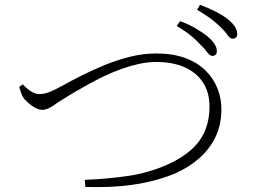

<svg xmlns="http://www.w3.org/2000/svg" viewBox="-20 -806 1040 790"><path d="M804 -623Q788 -641 764 -660.5Q740 -680 707 -699L721 -719Q759 -705 785.5 -689Q812 -673 831 -659Q871 -625 872 -599Q873 -588 868.5 -582.5Q864 -577 856 -576Q844 -575 833 -590.5Q822 -606 804 -623ZM887 -695Q868 -714 846 -730Q824 -746 791 -766L803 -786Q841 -772 869 -757.5Q897 -743 915 -729Q935 -713 945 -698.5Q955 -684 956 -669Q957 -659 952 -653Q947 -647 937 -647Q927 -646 916.5 -661.5Q906 -677 887 -695ZM74 -459Q92 -439 109.5 -429Q127 -419 141 -419Q152 -419 163 -421Q174 -423 192 -431Q210 -439 240 -455Q272 -473 315.5 -495Q359 -517 410 -538Q461 -559 515 -572.5Q569 -586 623 -586Q691 -586 741.5 -567.5Q792 -549 825 -516.5Q858 -484 874.5 -443Q891 -402 891 -357Q891 -293 867 -243Q843 -193 800.5 -155.5Q758 -118 702 -93Q672 -80 632.5 -68.5Q593 -57 546 -49Q499 -41 445 -38Q391 -35 331 -37L329 -66Q427 -70 509.5 -82.5Q592 -95 667 -128Q759 -169 800.5 -227Q842 -285 842 -367Q842 -426 815 -467Q788 -508 739 -529.5Q690 -551 623 -551Q588 -551 551.5 -543Q515 -535 479 -522Q443 -509 409.5 -493Q376 -477 346.5 -460.5Q317 -444 292 -430Q231 -394 203 -374Q175 -354 155 -354Q142 -354 127 -361.5Q112 -369 99.5 -380Q87 -391 79 -400Q72 -410 67.5 -422Q63 -434 59 -448Z"/></svg>

Font: Noto Serif TC
Style: Regular
Weight: 200
Designer: Ryoko NISHIZUKA 西塚涼子 (kana & ideographs); Frank Grießhammer (Latin, Greek & Cyrillic); Wenlong ZHANG 张文龙 (bopomofo); San
Foundry: Adobe
Version: Version 2.001;hotconv 1.1.0;makeotfexe 2.6.0